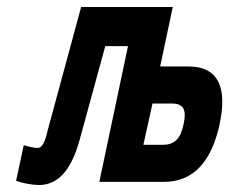

<svg xmlns="http://www.w3.org/2000/svg" viewBox="-20 -520 656 549"><path d="M208 -121 281 -388H346L264 0H449C533 0 585 -58 608 -165C631 -273 602 -330 519 -330H438L474 -500H212L116 -146C108 -110 99 -97 88 -97C78 -97 63 -100 48 -105L26 -3C45 4 72 9 92 9C147 9 185 -36 208 -121ZM390 -106 416 -224H471C508 -224 513 -203 505 -165C497 -127 482 -106 446 -106Z"/></svg>

Font: LT Wave Mono Bold
Style: Italic
Weight: 700
Designer: Daniel Lyons
Version: Version 2.5 (Glyphs App)